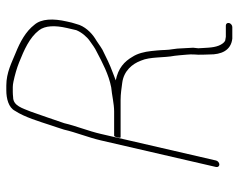

<svg xmlns="http://www.w3.org/2000/svg" viewBox="-92 -624 738 593"><g transform="rotate(-90 276.5 -328.0)"><path d="M192 -498C204.6 -534.9 215.1 -565.9 228 -602C238.1 -626.2 245.4 -656 272.4 -656C278.6 -656.7 284 -657 288.7 -657H303.7C308.3 -657 313.9 -656.3 320.2 -655C340.6 -650.7 362.1 -644.6 379.7 -637.5C418.2 -622 456.2 -605.7 479 -576C493.6 -557 494.5 -526.4 486.1 -490L479.4 -461C472.9 -444.6 458.5 -427.6 445.7 -419C436.4 -412.5 424.1 -403 412.9 -398C379.8 -380.5 342.3 -360.6 302.5 -353C279 -350.9 251.5 -344 228.4 -344H153.4C151.4 -344 149.7 -340.7 148.1 -334C146.6 -327.3 146.8 -324 148.8 -324H263.8C283 -324 300.9 -321 316.6 -319C353.8 -314.2 375.4 -287.8 385.3 -261C397.7 -232.6 393.6 -190.6 400.2 -157L401.8 -142C402.5 -128 405.5 -111.3 404.2 -96C402.7 -79.5 404 -64.4 404.3 -49C404 -14 415.9 16.8 453.2 21H489.2C494.4 21 500.2 16.3 501.5 11C502.7 5.7 499.1 1 493.8 1H458.8L447.2 -1C444.2 -2.3 441.4 -4.7 438.8 -8C426.5 -24.1 425.5 -45.3 424.2 -70L423.4 -84L425.1 -100C424.8 -116 422.7 -133 422.4 -149L420.6 -163C417.7 -177.9 418.4 -194.6 416.7 -211L414.9 -229C412.6 -250.7 407.2 -271.9 397.3 -287C382.7 -312.6 361.6 -331.6 324.3 -339C330.9 -341.7 338.7 -344.7 347.8 -348C373.6 -357.4 395.9 -368.8 418.7 -380C430.4 -386.7 442.9 -396.6 454 -403C471.5 -414.1 492.5 -435.4 498.2 -460C499.9 -464.7 501.4 -469.7 502.7 -475L506.1 -490C515.9 -532.5 514.6 -568.6 496.2 -590C475.6 -616.8 443.4 -634.4 408.2 -648.5C380 -659.8 348.9 -677 308.3 -677H293.3C268.3 -677 240.2 -670.2 230.1 -650C210.7 -620.7 197.4 -575.5 185.7 -540L179 -520C176.7 -512.7 174.4 -505.7 172.2 -499C163.5 -461.2 147.9 -423.9 138.9 -385L56.7 -29C55.5 -23.7 59.1 -19 64.4 -19C69.7 -19 75.5 -23.7 76.7 -29L158.9 -385C167.7 -423.4 183.4 -461.1 192 -498Z"/></g></svg>

Font: HoneyBee
Style: UltLitIt
Weight: 100
Foundry: Cannot Into Space Fonts
Version: Version 0.89